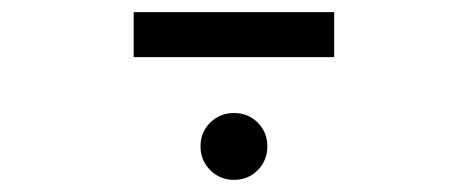

<svg xmlns="http://www.w3.org/2000/svg" viewBox="-20 -1084 770 316"><path d="M365 -788Q342 -788 326 -804Q310 -820 310 -843Q310 -866.5 326 -882.2Q342 -898 365 -898Q388.5 -898 404.2 -882.2Q420 -866.5 420 -843Q420 -820 404.2 -804Q388.5 -788 365 -788ZM200 -990V-1064H530V-990Z"/></svg>

Font: Undotted
Style: Regular
Weight: 400
Designer: Delve Withrington, Dave Bailey, Thomas Jockin
Foundry: Delve Fonts LLC
Version: Version 4.000